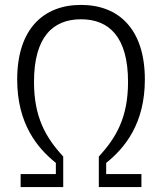

<svg xmlns="http://www.w3.org/2000/svg" viewBox="-20 -762 660 782"><path d="M310 -683.5C423.5 -683.5 501.5 -612.5 501.5 -428.5C501.5 -285.5 454.5 -202.5 382.5 -124.5V0H556V-53H412.5V-98.5C488 -159 570 -258 570 -438C570 -644 463 -742 310 -742C157 -742 50 -644 50 -438C50 -258 132 -159 207.5 -98.5V-53H64V0H237.5V-124.5C165.5 -202.5 118.5 -285.5 118.5 -428.5C118.5 -612.5 196.5 -683.5 310 -683.5Z"/></svg>

Font: Monaspace Krypton ExtraLight
Style: Regular
Weight: 200
Designer: Riley Cran & the Lettermatic Team
Foundry: Lettermatic
Version: Version 1.101 (Monaspace Krypton)